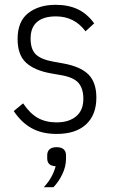

<svg xmlns="http://www.w3.org/2000/svg" viewBox="-20 -544 470 797"><path d="M215 12Q155 12 112 -11.5Q69 -35 37 -83L76 -115Q104 -73 137 -54.5Q170 -36 215 -36Q266 -36 296 -61Q326 -86 326 -134Q326 -176 306 -199.5Q286 -223 234 -232L194 -239Q124 -251 88.5 -283.5Q53 -316 53 -382Q53 -455 97 -489.5Q141 -524 211 -524Q264 -524 303 -505.5Q342 -487 371 -447L335 -414Q289 -476 212 -476Q161 -476 134 -453Q107 -430 107 -384Q107 -339 129 -318Q151 -297 202 -288L241 -281Q314 -268 347 -235Q380 -202 380 -139Q380 -67 337 -27.5Q294 12 215 12ZM215 67Q235 67 244.5 76Q254 85 254 100V115Q254 147 239 178.5Q224 210 202 233H162Q183 210 194.5 188Q206 166 211 146Q192 145 184 136.5Q176 128 176 114V100Q176 85 185.5 76Q195 67 215 67Z"/></svg>

Font: IBM Plex Sans Cond Light
Style: Regular
Weight: 300
Width: 3
Designer: Mike Abbink, Paul van der Laan, Pieter van Rosmalen
Foundry: Bold Monday
Version: Version 1.3